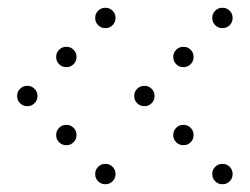

<svg xmlns="http://www.w3.org/2000/svg" viewBox="-20 -496 640 492"><path d="M249 -476Q239 -476 231.5 -468.5Q224 -461 224 -451V-449Q224 -439 231.5 -431.5Q239 -424 249 -424H251Q261 -424 268.5 -431.5Q276 -439 276 -449V-451Q276 -461 268.5 -468.5Q261 -476 251 -476ZM549 -476Q539 -476 531.5 -468.5Q524 -461 524 -451V-449Q524 -439 531.5 -431.5Q539 -424 549 -424H551Q561 -424 568.5 -431.5Q576 -439 576 -449V-451Q576 -461 568.5 -468.5Q561 -476 551 -476ZM149 -376Q139 -376 131.5 -368.5Q124 -361 124 -351V-349Q124 -339 131.5 -331.5Q139 -324 149 -324H151Q161 -324 168.5 -331.5Q176 -339 176 -349V-351Q176 -361 168.5 -368.5Q161 -376 151 -376ZM449 -376Q439 -376 431.5 -368.5Q424 -361 424 -351V-349Q424 -339 431.5 -331.5Q439 -324 449 -324H451Q461 -324 468.5 -331.5Q476 -339 476 -349V-351Q476 -361 468.5 -368.5Q461 -376 451 -376ZM49 -276Q39 -276 31.5 -268.5Q24 -261 24 -251V-249Q24 -239 31.5 -231.5Q39 -224 49 -224H51Q61 -224 68.5 -231.5Q76 -239 76 -249V-251Q76 -261 68.5 -268.5Q61 -276 51 -276ZM349 -276Q339 -276 331.5 -268.5Q324 -261 324 -251V-249Q324 -239 331.5 -231.5Q339 -224 349 -224H351Q361 -224 368.5 -231.5Q376 -239 376 -249V-251Q376 -261 368.5 -268.5Q361 -276 351 -276ZM149 -176Q139 -176 131.5 -168.5Q124 -161 124 -151V-149Q124 -139 131.5 -131.5Q139 -124 149 -124H151Q161 -124 168.5 -131.5Q176 -139 176 -149V-151Q176 -161 168.5 -168.5Q161 -176 151 -176ZM449 -176Q439 -176 431.5 -168.5Q424 -161 424 -151V-149Q424 -139 431.5 -131.5Q439 -124 449 -124H451Q461 -124 468.5 -131.5Q476 -139 476 -149V-151Q476 -161 468.5 -168.5Q461 -176 451 -176ZM249 -76Q239 -76 231.5 -68.5Q224 -61 224 -51V-49Q224 -39 231.5 -31.5Q239 -24 249 -24H251Q261 -24 268.5 -31.5Q276 -39 276 -49V-51Q276 -61 268.5 -68.5Q261 -76 251 -76ZM549 -76Q539 -76 531.5 -68.5Q524 -61 524 -51V-49Q524 -39 531.5 -31.5Q539 -24 549 -24H551Q561 -24 568.5 -31.5Q576 -39 576 -49V-51Q576 -61 568.5 -68.5Q561 -76 551 -76Z"/></svg>

Font: Doto Rounded
Style: Regular
Weight: 400
Monospace: yes
Version: Version 1.000